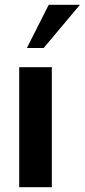

<svg xmlns="http://www.w3.org/2000/svg" viewBox="-20 -780 353 800"><path d="M196 0V-500H60V0ZM313 -760H183L92 -580H162Z"/></svg>

Font: Perun
Style: Bold
Weight: 700
Foundry: Copyright (c) Stefan Peev, Context Ltd, 2016
Version: Version 1.089